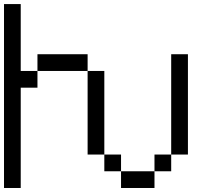

<svg xmlns="http://www.w3.org/2000/svg" viewBox="-20 -937 1040 957"><path d="M0 0V-916.7H83.3V-583.3H166.7V-500H83.3V0ZM750 -83.3V-166.7H833.3V-83.3ZM750 0H583.3V-83.3H750ZM166.7 -583.3V-666.7H416.7V-583.3ZM916.7 -166.7H833.3V-666.7H916.7ZM500 -166.7H416.7V-583.3H500ZM500 -83.3V-166.7H583.3V-83.3Z"/></svg>

Font: Galmuri11 Regular
Style: Regular
Weight: 400
Designer: Minseo Lee (Quiple)
Version: Version 2.356;hotconv 1.1.0;makeotfexe 2.6.0 DEVELOPMENT